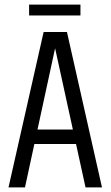

<svg xmlns="http://www.w3.org/2000/svg" viewBox="-20 -810 478 830"><path d="M202.8 -671.7H269.4L420.8 0H349.7ZM95.6 -249.9H334.8V-187.6H95.6ZM168.6 -671.7H233.4L88 0H16.8ZM105.8 -790.1H327.8V-743.1H105.8Z"/></svg>

Font: Khand Variable Light
Style: Regular
Weight: 300
Designer: Satya Rajpurohit
Foundry: Indian Type Foundry
Version: Version 3.000